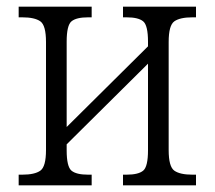

<svg xmlns="http://www.w3.org/2000/svg" viewBox="-20 -556 644 576"><path d="M36 0V-32H47Q84 -32 101 -44Q118 -56 118 -106V-430Q118 -480 101 -492Q84 -504 47 -504H36V-536H255V-504H244Q209 -504 194.5 -492Q180 -480 180 -431V-175L424 -417V-431Q424 -480 409.5 -492Q395 -504 360 -504H349V-536H568V-504H557Q520 -504 503 -492Q486 -480 486 -430V-106Q486 -56 503 -44Q520 -32 557 -32H568V0H349V-32H360Q395 -32 409.5 -44Q424 -56 424 -105V-365L180 -123V-105Q180 -56 194.5 -44Q209 -32 244 -32H255V0Z"/></svg>

Font: Noto Serif SemiCondensed Light
Style: Regular
Weight: 300
Width: 4
Designer: Monotype Design Team
Foundry: Monotype Imaging Inc.
Version: Version 2.013